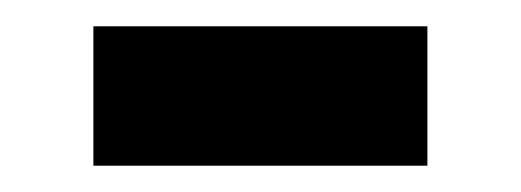

<svg xmlns="http://www.w3.org/2000/svg" viewBox="-20 -370 396 146"><path d="M51 -350H305V-244H51Z"/></svg>

Font: Noto Sans Devanagari UI SemiBold
Style: Regular
Weight: 600
Designer: Jelle Bosma - Monotype Design Team
Foundry: Monotype Imaging Inc.
Version: Version 2.003; ttfautohint (v1.8.4.7-5d5b)